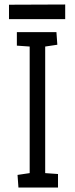

<svg xmlns="http://www.w3.org/2000/svg" viewBox="-20 -834 333 854"><path d="M62 0 58 -56 112 -64V-627L55 -631V-691H231L235 -635L181 -627V-64L238 -60V0ZM20 -749V-813L270 -814V-749Z"/></svg>

Font: Kreon Light Light
Style: Regular
Weight: 300
Version: Version 2.002